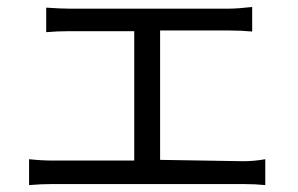

<svg xmlns="http://www.w3.org/2000/svg" viewBox="-20 -532 865 558"><path d="M445.3 -67.4V-443.4H645.5C668.9 -443.4 691.4 -442.4 712.9 -440.4V-511.7C686.5 -508.8 663.1 -506.8 643.6 -506.8H182.6C167 -506.8 144.5 -507.8 114.3 -509.8V-438.5C135.7 -440.4 158.2 -441.4 181.6 -441.4H370.1V-65.4H133.8C114.3 -65.4 90.8 -66.4 64.5 -69.3V5.9C87.9 3.9 110.4 2.9 131.8 2.9H686.5C710 2.9 731.4 3.9 751 5.9V-69.3C729.5 -65.4 708 -63.5 686.5 -63.5Z"/></svg>

Font: Gen Shin Gothic P Normal
Style: Regular
Weight: 300
Designer: [Source Han Sans]
Ryoko NISHIZUKA  (kana & ideographs); Paul D. Hunt (Latin, Greek & Cyrillic); Wenlong ZHANG  (bopomofo
Version: Version 1.002.20150607